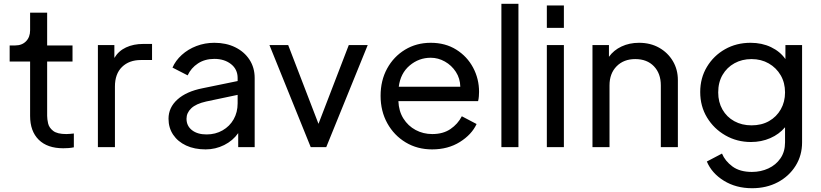

<svg xmlns="http://www.w3.org/2000/svg" viewBox="-20 -777 4335 1014"><path d="M314 6Q230 6 184.5 -39Q139 -84 139 -165V-452H31V-537H60Q96 -537 117.5 -559Q139 -581 139 -617V-710H229V-537H363V-452H229V-165Q229 -148 234 -125.5Q239 -103 260.5 -86Q282 -69 330 -69Q338 -69 349.5 -70Q361 -71 370 -72V1Q356 4 341.5 5Q327 6 314 6Z M497 0V-539H584V-471Q606 -508 645.5 -526.5Q685 -545 737 -545H783V-460H724Q662 -460 624.5 -423.5Q587 -387 587 -320V0Z M1066 12Q1007 12 963 -8.5Q919 -29 894.5 -65.5Q870 -102 870 -150Q870 -209 917 -251.5Q964 -294 1050 -311L1235 -349V-365Q1235 -411 1200 -438.5Q1165 -466 1112 -466Q1062 -466 1025.5 -442Q989 -418 971 -379L891 -420Q907 -457 940 -487Q973 -517 1017.5 -534Q1062 -551 1112 -551Q1174 -551 1222 -527.5Q1270 -504 1297.5 -462Q1325 -420 1325 -365V0H1238V-74Q1210 -34 1164 -11Q1118 12 1066 12ZM965 -150Q965 -112 994 -89.5Q1023 -67 1071 -67Q1118 -67 1155.5 -88.5Q1193 -110 1214 -147Q1235 -184 1235 -231V-276L1069 -241Q1015 -229 990 -205Q965 -181 965 -150Z M1621 0 1403 -539H1502L1662 -123L1822 -539H1922L1703 0Z M2262 12Q2184 12 2122.5 -25Q2061 -62 2025.5 -126Q1990 -190 1990 -271Q1990 -352 2024.5 -415Q2059 -478 2119 -514.5Q2179 -551 2255 -551Q2332 -551 2389.5 -515Q2447 -479 2478.5 -420Q2510 -361 2510 -292Q2510 -282 2509 -268.5Q2508 -255 2505 -243H2084Q2086 -190 2110.5 -151Q2135 -112 2175 -90.5Q2215 -69 2263 -69Q2320 -69 2359 -95.5Q2398 -122 2419 -163L2497 -122Q2471 -66 2408.5 -27Q2346 12 2262 12ZM2255 -472Q2192 -472 2143.5 -431Q2095 -390 2086 -319H2411Q2410 -363 2387.5 -397.5Q2365 -432 2329.5 -452Q2294 -472 2255 -472Z M2628 0V-757H2718V0Z M2868 -630V-748H2958V-630ZM2868 0V-539H2958V0Z M3109 0V-539H3196V-477Q3221 -512 3262.5 -531.5Q3304 -551 3355 -551Q3415 -551 3461 -525Q3507 -499 3533.5 -454.5Q3560 -410 3560 -354V0H3470V-326Q3470 -389 3433.5 -427Q3397 -465 3335 -465Q3274 -465 3236.5 -427Q3199 -389 3199 -326V0Z M3952 217Q3867 217 3803 177.5Q3739 138 3713 76L3793 34Q3809 73 3848 102Q3887 131 3951 131Q3998 131 4038 112.5Q4078 94 4102 59Q4126 24 4126 -25V-105Q4095 -68 4048 -47.5Q4001 -27 3946 -27Q3872 -27 3811 -62Q3750 -97 3714 -156.5Q3678 -216 3678 -291Q3678 -365 3713.5 -424Q3749 -483 3809 -517Q3869 -551 3944 -551Q4004 -551 4052 -528Q4100 -505 4128 -465V-539H4216V-25Q4216 44 4181.5 99Q4147 154 4087.5 185.5Q4028 217 3952 217ZM3949 -115Q4002 -115 4041.5 -137.5Q4081 -160 4103.5 -199.5Q4126 -239 4126 -289Q4126 -340 4103 -379.5Q4080 -419 4040 -442Q4000 -465 3949 -465Q3899 -465 3859 -443Q3819 -421 3796 -381.5Q3773 -342 3773 -289Q3773 -238 3795.5 -198.5Q3818 -159 3858 -137Q3898 -115 3949 -115Z"/></svg>

Font: Plus Jakarta Text
Style: Regular
Weight: 400
Designer: Gumpita Rahayu
Foundry: Tokotype Studio
Version: Version 1.000